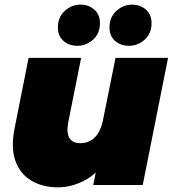

<svg xmlns="http://www.w3.org/2000/svg" viewBox="-20 -796 743 826"><path d="M230 10Q164 10 115.5 -18.5Q67 -47 46.5 -103.5Q26 -160 43 -245L103 -547H329L274 -272Q265 -227 278 -203.5Q291 -180 325 -180Q363 -180 388.5 -205.5Q414 -231 424 -284L477 -547H703L594 0H381L412 -153L438 -111Q399 -48 342.5 -19Q286 10 230 10ZM535 -599Q499 -599 475 -620Q451 -641 451 -678Q451 -722 480.5 -749Q510 -776 548 -776Q584 -776 608 -754.5Q632 -733 632 -696Q632 -652 602.5 -625.5Q573 -599 535 -599ZM313 -599Q277 -599 253 -620Q229 -641 229 -678Q229 -722 258.5 -749Q288 -776 326 -776Q362 -776 386 -754.5Q410 -733 410 -696Q410 -652 380.5 -625.5Q351 -599 313 -599Z"/></svg>

Font: Montserrat Thin Black
Style: Italic
Weight: 900
Italic angle: -11.3°
Version: Version 9.000